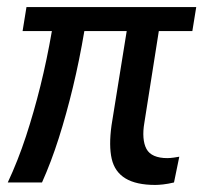

<svg xmlns="http://www.w3.org/2000/svg" viewBox="-20 -517 581 544"><path d="M420 7Q366 7 335.5 -11.5Q305 -30 296.5 -67Q288 -104 296 -162L339 -429H219Q205 -346 186.5 -269.5Q168 -193 146.5 -125.5Q125 -58 99 0H2Q31 -62 53.5 -130.5Q76 -199 94.5 -273.5Q113 -348 127 -429H44L55 -497H536L525 -429H430L389 -169Q385 -146 386.5 -127Q388 -108 395 -95Q402 -82 417 -75.5Q432 -69 454 -69Q462 -69 472.5 -70.5Q483 -72 488 -73L473 0Q456 4 442.5 5.5Q429 7 420 7Z"/></svg>

Font: Nunito Sans 7pt Condensed Medium
Style: Italic
Weight: 500
Width: 3
Italic angle: -9°
Designer: Vernon Adams
Foundry: Vernon Adams
Version: Version 3.101;gftools[0.9.27]